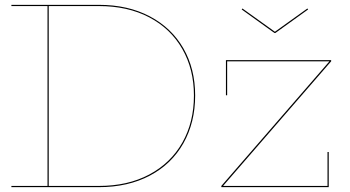

<svg xmlns="http://www.w3.org/2000/svg" viewBox="-20 -772 1443 792"><path d="M785 -378Q785 -267 736.5 -181Q688 -95 598 -47.5Q508 0 388 0H27V-5H176V-747H27V-752H388Q508 -752 598 -704.5Q688 -657 736.5 -572.5Q785 -488 785 -378ZM780 -378Q780 -486 732 -570Q684 -654 595.5 -700.5Q507 -747 388 -747H181V-5H388Q507 -5 595.5 -52Q684 -99 732 -183.5Q780 -268 780 -378ZM901 -6V-5H1331V-145H1336V0H893V-5L1338 -518V-519H917V-379H912V-524H1346V-519ZM1112 -636 977 -733 980 -737 1114 -641 1248 -737 1251 -733 1116 -636Z"/></svg>

Font: Hepta Slab Hairline
Style: Regular
Weight: 400
Designer: Michael LaGattuta
Foundry: Michael LaGattuta
Version: Version 1.100; ttfautohint (v1.8) -l 8 -r 50 -G 200 -x 14 -D